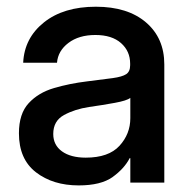

<svg xmlns="http://www.w3.org/2000/svg" viewBox="-20 -546 569 574"><path d="M215.3 8.3Q138.2 8.3 87.4 -31Q36.6 -70.3 36.6 -147.5Q36.6 -206.1 65.7 -237.5Q94.7 -269 141.4 -282.7Q188 -296.4 240.2 -302.7Q288.6 -308.6 316.9 -312.5Q345.2 -316.4 357.2 -324.2Q369.1 -332 369.1 -351.1V-355.5Q369.1 -393.1 341.8 -417.2Q314.5 -441.4 265.1 -441.4Q215.8 -441.4 184.6 -417.7Q153.3 -394 150.4 -358.4H49.3Q52.7 -432.1 111.3 -479Q169.9 -525.9 266.6 -525.9Q361.8 -525.9 416.5 -479Q471.2 -432.1 471.2 -353.5V0H369.6V-73.2H367.7Q351.6 -42 316.7 -16.8Q281.7 8.3 215.3 8.3ZM236.3 -74.7Q304.7 -74.7 337.2 -110.1Q369.6 -145.5 369.6 -192.9V-253.4Q359.4 -245.1 323.2 -238.5Q287.1 -231.9 246.1 -226.1Q203.6 -219.7 171.4 -202.1Q139.2 -184.6 139.2 -145.5Q139.2 -112.3 165.3 -93.5Q191.4 -74.7 236.3 -74.7Z"/></svg>

Font: Inter Display Medium
Style: Regular
Weight: 500
Designer: Rasmus Andersson
Foundry: rsms
Version: Version 4.001;git-9221beed3